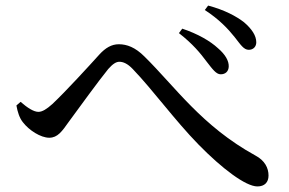

<svg xmlns="http://www.w3.org/2000/svg" viewBox="-20 -730 1040 690"><path d="M723 -508C744 -481 757 -463 773 -463C790 -463 801 -473 802 -490C803 -511 790 -534 763 -557C736 -582 692 -608 635 -627L623 -611C673 -572 700 -539 723 -508ZM823 -597C845 -569 856 -551 874 -551C890 -551 901 -562 901 -578C901 -602 885 -626 857 -650C830 -671 788 -694 728 -710L716 -694C767 -661 800 -626 823 -597ZM39 -351C43 -328 50 -306 62 -291C84 -262 126 -235 157 -235C187 -235 203 -258 227 -292C263 -341 334 -439 369 -482C385 -500 397 -508 409 -508C422 -508 438 -502 457 -482C530 -406 608 -298 693 -211C778 -124 863 -60 905 -60C931 -60 945 -75 945 -99C945 -126 932 -153 898 -171C705 -277 609 -419 499 -527C466 -560 436 -571 407 -571C381 -571 359 -558 337 -534C301 -494 215 -400 168 -356C148 -338 132 -328 118 -328C101 -328 78 -343 54 -364Z"/></svg>

Font: Noto Serif CJK SC Medium
Style: Regular
Weight: 500
Designer: Ryoko NISHIZUKA 西塚涼子 (kana & ideographs); Frank Grießhammer (Latin, Greek & Cyrillic); Wenlong ZHANG 张文龙 (bopomofo); San
Foundry: Adobe
Version: Version 2.001;hotconv 1.1.0;makeotfexe 2.6.0